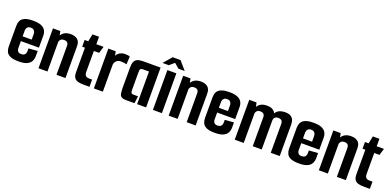

<svg xmlns="http://www.w3.org/2000/svg" viewBox="-2 -1374 4353 2130"><g transform="rotate(20 2174.5 -309.5)"><path d="M189.9 4.7Q124.4 4.7 90.6 -11.3Q56.8 -27.3 44.9 -54.3Q32.9 -81.3 32.9 -112.6V-358.4Q32.9 -390.7 45 -417.2Q57.2 -443.7 91.5 -459.7Q125.7 -475.7 193 -475.7Q253.3 -475.7 287.9 -460.3Q322.5 -445 337.1 -418.8Q351.8 -392.7 351.8 -359.8V-265.9L245.8 -259.2V-340.2Q245.8 -361.4 233.3 -377.8Q220.8 -394.2 192.3 -394.2Q164.2 -394.2 151.5 -378Q138.9 -361.8 138.9 -340.2V-133.4Q138.9 -111.6 151.2 -96.7Q163.5 -81.8 189.3 -81.8Q220.1 -81.8 233 -97.2Q245.8 -112.6 245.8 -136.5V-169L351.8 -177V-116.6Q351.8 -82 337 -54.4Q322.2 -26.7 286.9 -11Q251.6 4.7 189.9 4.7ZM45.5 -216.2V-272.5H351.8V-216.2Z M425.2 -470.7H511.7L522 -421.7Q536.6 -448.6 565.1 -463.5Q593.6 -478.3 633 -478.3Q686.4 -478.3 715.1 -453.1Q743.8 -428 743.8 -376V0H637.8V-340.2Q637.8 -367.7 624.5 -379.9Q611.2 -392.2 585 -392.2Q562.2 -392.2 549.4 -381.6Q536.6 -371.1 531.2 -352.1V0H425.2Z M958.2 0Q920.2 0 891.6 -7.2Q863 -14.4 847.4 -36.4Q831.8 -58.4 831.8 -102V-390.5H798.8V-470H842L859.6 -558H937.1V-470H1022.8L998.9 -390.5H937.1V-147.9Q937.1 -112.2 950.5 -98.7Q963.9 -85.1 990.3 -85.1H1027.5V0Z M1079.2 0V-470H1165.7L1176 -421Q1191 -448.6 1217.3 -462.8Q1243.6 -477 1269 -477Q1295.6 -477 1309.8 -474.6Q1324 -472.3 1332.6 -467.3L1327.7 -374.9Q1316.7 -378.6 1299.5 -381.2Q1282.4 -383.9 1259.8 -383.9Q1232.7 -383.9 1211.7 -368.4Q1190.6 -352.9 1185.2 -320.6V0Z M1459.8 0Q1420.5 0 1403 -12.3Q1385.5 -24.6 1381.2 -53.3Q1376.9 -81.9 1376.9 -130.3V-357.9Q1376.9 -396.9 1386.9 -421.7Q1396.8 -446.4 1421.8 -458.2Q1446.8 -470 1491.8 -470H1695.8V0H1589.8V-384.9H1520.1Q1503.3 -384.9 1495.2 -380Q1487.2 -375.1 1485 -364.6Q1482.9 -354 1482.9 -335.5V-137.4Q1482.9 -114.3 1485.9 -103.1Q1488.9 -91.9 1496.4 -88.5Q1503.9 -85.1 1518.4 -85.1H1569.6L1559 0Z M1776.2 -470H1882.2V0H1776.2ZM1697.8 -526.1 1782.5 -624.3H1875.3L1960 -526.1H1886.1L1829.2 -574.9L1772.4 -526.1Z M1962.2 -470.7H2048.7L2059 -421.7Q2073.6 -448.6 2102.1 -463.5Q2130.6 -478.3 2170 -478.3Q2223.4 -478.3 2252.1 -453.1Q2280.8 -428 2280.8 -376V0H2174.8V-340.2Q2174.8 -367.7 2161.5 -379.9Q2148.2 -392.2 2122 -392.2Q2099.2 -392.2 2086.4 -381.6Q2073.6 -371.1 2068.2 -352.1V0H1962.2Z M2506.9 4.7Q2441.4 4.7 2407.6 -11.3Q2373.8 -27.3 2361.9 -54.3Q2349.9 -81.3 2349.9 -112.6V-358.4Q2349.9 -390.7 2362 -417.2Q2374.2 -443.7 2408.5 -459.7Q2442.7 -475.7 2510 -475.7Q2570.3 -475.7 2604.9 -460.3Q2639.5 -445 2654.1 -418.8Q2668.8 -392.7 2668.8 -359.8V-265.9L2562.8 -259.2V-340.2Q2562.8 -361.4 2550.3 -377.8Q2537.8 -394.2 2509.3 -394.2Q2481.2 -394.2 2468.5 -378Q2455.9 -361.8 2455.9 -340.2V-133.4Q2455.9 -111.6 2468.2 -96.7Q2480.5 -81.8 2506.3 -81.8Q2537.1 -81.8 2550 -97.2Q2562.8 -112.6 2562.8 -136.5V-169L2668.8 -177V-116.6Q2668.8 -82 2654 -54.4Q2639.2 -26.7 2603.9 -11Q2568.6 4.7 2506.9 4.7ZM2362.5 -216.2V-272.5H2668.8V-216.2Z M2742.2 0V-470.7H2828.7L2839 -421.7Q2854 -449.3 2882.3 -463.5Q2910.6 -477.7 2950 -477.7Q2990 -477.7 3012.9 -465.8Q3035.7 -454 3046.6 -435.4Q3057.4 -416.7 3059.4 -396.4L3036.9 -376.2Q3044.6 -419.1 3064.9 -440.7Q3085.2 -462.3 3111.5 -470Q3137.9 -477.7 3162.9 -477.7Q3210.3 -477.7 3233.8 -461.5Q3257.3 -445.3 3265.3 -421.7Q3273.3 -398 3273.3 -376V0H3167.3V-336.6Q3167.3 -367.4 3153.9 -380Q3140.4 -392.5 3114.9 -392.5Q3091.1 -392.5 3075.9 -380Q3060.8 -367.4 3060.8 -336.9V0H2954.8V-340.6Q2954.8 -368 2941.3 -380.3Q2927.8 -392.5 2901.3 -392.5Q2878.5 -392.5 2866.1 -381.8Q2853.6 -371.1 2848.2 -352.1V0Z M3499.9 4.7Q3434.4 4.7 3400.6 -11.3Q3366.8 -27.3 3354.9 -54.3Q3342.9 -81.3 3342.9 -112.6V-358.4Q3342.9 -390.7 3355 -417.2Q3367.2 -443.7 3401.5 -459.7Q3435.7 -475.7 3503 -475.7Q3563.3 -475.7 3597.9 -460.3Q3632.5 -445 3647.1 -418.8Q3661.8 -392.7 3661.8 -359.8V-265.9L3555.8 -259.2V-340.2Q3555.8 -361.4 3543.3 -377.8Q3530.8 -394.2 3502.3 -394.2Q3474.2 -394.2 3461.5 -378Q3448.9 -361.8 3448.9 -340.2V-133.4Q3448.9 -111.6 3461.2 -96.7Q3473.5 -81.8 3499.3 -81.8Q3530.1 -81.8 3543 -97.2Q3555.8 -112.6 3555.8 -136.5V-169L3661.8 -177V-116.6Q3661.8 -82 3647 -54.4Q3632.2 -26.7 3596.9 -11Q3561.6 4.7 3499.9 4.7ZM3355.5 -216.2V-272.5H3661.8V-216.2Z M3735.2 -470.7H3821.7L3832 -421.7Q3846.6 -448.6 3875.1 -463.5Q3903.6 -478.3 3943 -478.3Q3996.4 -478.3 4025.1 -453.1Q4053.8 -428 4053.8 -376V0H3947.8V-340.2Q3947.8 -367.7 3934.5 -379.9Q3921.2 -392.2 3895 -392.2Q3872.2 -392.2 3859.4 -381.6Q3846.6 -371.1 3841.2 -352.1V0H3735.2Z M4268.2 0Q4230.2 0 4201.6 -7.2Q4173 -14.4 4157.4 -36.4Q4141.8 -58.4 4141.8 -102V-390.5H4108.8V-470H4152L4169.6 -558H4247.1V-470H4332.8L4308.9 -390.5H4247.1V-147.9Q4247.1 -112.2 4260.5 -98.7Q4273.9 -85.1 4300.3 -85.1H4337.5V0Z"/></g></svg>

Font: Smooch Sans Thin
Style: Regular
Weight: 100
Designer: Robert E. Leuschke
Foundry: Robert E. Leuschke
Version: Version 1.010